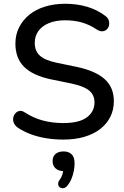

<svg xmlns="http://www.w3.org/2000/svg" viewBox="-20 -734 662 1022"><path d="M317 9Q271 9 227 2Q183 -5 144 -19.5Q105 -34 74 -55Q59 -66 53.5 -80Q48 -94 50.5 -107.5Q53 -121 62 -131Q71 -141 84 -143.5Q97 -146 113 -135Q158 -106 208 -92.5Q258 -79 317 -79Q402 -79 442.5 -109.5Q483 -140 483 -189Q483 -229 454 -252.5Q425 -276 357 -290L250 -312Q155 -332 108.5 -378Q62 -424 62 -502Q62 -549 81.5 -588Q101 -627 136 -655.5Q171 -684 220 -699Q269 -714 327 -714Q389 -714 443.5 -698Q498 -682 541 -649Q554 -640 558.5 -626.5Q563 -613 560.5 -600Q558 -587 549 -578Q540 -569 526 -567.5Q512 -566 495 -577Q456 -603 415.5 -614.5Q375 -626 326 -626Q277 -626 240.5 -611Q204 -596 184.5 -569Q165 -542 165 -505Q165 -463 192 -438Q219 -413 282 -400L388 -378Q488 -357 537 -313Q586 -269 586 -196Q586 -149 567 -111.5Q548 -74 513 -47Q478 -20 428.5 -5.5Q379 9 317 9ZM338 255Q329 266 318 267.5Q307 269 299 263.5Q291 258 289.5 247.5Q288 237 297 224Q308 209 313 191Q318 173 318 159L321 177Q292 177 276 162.5Q260 148 260 124Q260 99 275.5 85.5Q291 72 318 72Q346 72 361.5 87.5Q377 103 377 135Q377 154 373 175.5Q369 197 360.5 217.5Q352 238 338 255Z"/></svg>

Font: Nunito SemiBold
Style: Regular
Weight: 600
Designer: Vernon Adams
Foundry: Vernon Adams
Version: Version 3.602